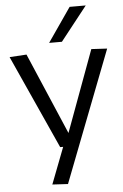

<svg xmlns="http://www.w3.org/2000/svg" viewBox="-64 -835 700 1092"><g transform="rotate(-5 285.5 -288.5)"><path d="M190 208 270 0H253L11 -535L108 -541L307 -76L478 -540L568 -535L279 213ZM242 -596 376 -790H468L315 -596Z"/></g></svg>

Font: Georama SemiExpanded
Style: Regular
Weight: 400
Width: 6
Designer: Jean-Baptiste Levee
Foundry: Production Type
Version: Version 1.001